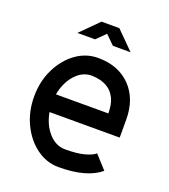

<svg xmlns="http://www.w3.org/2000/svg" viewBox="-129 -786 780 886"><g transform="rotate(20 260.5 -342.5)"><path d="M134.3 -305.2H391.6Q391.6 -349.6 378.4 -377Q365.2 -404.3 344.7 -418.5Q324.2 -432.6 301.8 -437.7Q279.3 -442.9 260.7 -442.9Q214.8 -442.9 180.2 -404.3Q145.5 -365.7 134.3 -305.2ZM479 -218.3H134.3Q145.5 -157.7 180.2 -119.4Q214.8 -81.1 260.7 -81.1Q320.8 -81.1 356.7 -91.3Q392.6 -101.6 406.2 -114.3L464.8 -49.8Q397.9 6.3 260.7 6.3Q200.7 6.3 151.4 -29.8Q102.1 -65.9 72.5 -127Q43 -188 43 -261.7Q43 -335.9 72.5 -396.7Q102.1 -457.5 151.4 -493.7Q200.7 -529.8 260.7 -529.8Q360.4 -529.8 419.7 -469Q479 -408.2 479 -306.6ZM304.7 -692.4 391.6 -605.5H304.7L260.7 -648.9L217.3 -605.5H130.4L217.3 -692.4Z"/></g></svg>

Font: Qaz
Style: Regular
Weight: 400
Designer: GGBotNet
Foundry: f0n7
Version: 0.70